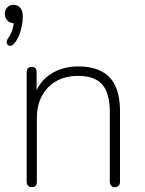

<svg xmlns="http://www.w3.org/2000/svg" viewBox="-25 -766 598 792"><path d="M35 -588Q28 -579 20.5 -577.5Q13 -576 8 -580Q3 -584 2.5 -591.5Q2 -599 9 -609Q21 -626 26.5 -644.5Q32 -663 32 -679L35 -670Q17 -670 6 -681Q-5 -692 -5 -708Q-5 -725 5 -735.5Q15 -746 31 -746Q48 -746 58.5 -734Q69 -722 69 -698Q69 -681 65.5 -661Q62 -641 54.5 -622Q47 -603 35 -588ZM106 6Q96 6 90.5 0Q85 -6 85 -16V-468Q85 -479 90.5 -484.5Q96 -490 106 -490Q116 -490 121 -484.5Q126 -479 126 -468V-366H115Q135 -429 184 -460.5Q233 -492 297 -492Q355 -492 393.5 -472Q432 -452 451 -411Q470 -370 470 -308V-16Q470 -6 464.5 0Q459 6 449 6Q439 6 433.5 0Q428 -6 428 -16V-304Q428 -381 397 -417Q366 -453 297 -453Q220 -453 173.5 -405.5Q127 -358 127 -278V-16Q127 6 106 6Z"/></svg>

Font: Nunito ExtraLight
Style: Regular
Weight: 200
Designer: Vernon Adams
Foundry: Vernon Adams
Version: Version 3.602;April 4, 2023;FontCreator 14.0.0.2856 64-bit